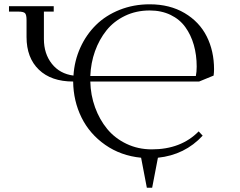

<svg xmlns="http://www.w3.org/2000/svg" viewBox="-20 -731 1121 897"><path d="M22 -676.8V-702.1H231V-676.8H185.1V-548.8Q185.1 -480 222.2 -433.1Q259.3 -386.2 323.2 -377.9Q327.6 -447.3 355.2 -508.3Q382.8 -569.3 428.5 -614.3Q474.1 -659.2 539.1 -685.1Q604 -710.9 679.2 -710.9Q773.4 -710.9 842.5 -669.9Q911.6 -628.9 945.8 -560.8Q980 -492.7 980 -407.2Q980 -393.6 978 -377.9L910.2 -350.1H401.9Q403.3 -286.6 424.1 -229.5Q444.8 -172.4 480.7 -128.7Q516.6 -85 570.8 -59.1Q625 -33.2 689 -33.2Q825.7 -33.2 908.2 -117.2L926.8 -97.2Q843.8 -7.3 717.8 5.9L690.9 146H666L639.2 5.9Q544.4 -3.4 471.7 -54.2Q398.9 -105 360.8 -182.1Q322.8 -259.3 321.8 -350.1Q219.2 -350.1 161.6 -405.5Q104 -460.9 104 -558.1V-637.2Q104 -662.1 96.9 -669.4Q89.8 -676.8 64.9 -676.8ZM401.9 -376H895Q898.9 -395 898.9 -419.9Q898.9 -474.1 885.5 -521Q872.1 -567.9 845.9 -604.2Q819.8 -640.6 776.9 -661.4Q733.9 -682.1 679.2 -682.1Q616.2 -682.1 564 -657Q511.7 -631.8 477.5 -589.1Q443.4 -546.4 423.8 -491.7Q404.3 -437 401.9 -376Z"/></svg>

Font: Dihjauti
Style: Regular
Weight: 400
Designer: T. Christopher White
Version: Version 3.0.0